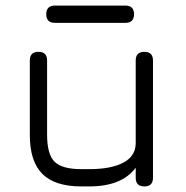

<svg xmlns="http://www.w3.org/2000/svg" viewBox="-20 -669 666 689"><path d="M177 -587Q146 -587 146 -618Q146 -649 177 -649H430Q461 -649 461 -618Q461 -587 430 -587ZM87 -452Q87 -483 118 -483Q149 -483 149 -452V-185Q149 -115 176 -88.5Q203 -62 272 -62H300Q377 -62 421 -84.5Q465 -107 467 -152V-452Q467 -483 498 -483Q529 -483 529 -452V-31Q529 0 498 0Q467 0 467 -31V-67Q417 0 300 0H272Q177 0 132 -45Q87 -90 87 -185Z"/></svg>

Font: Jura Medium
Style: Regular
Weight: 500
Designer: Daniel Johnson, Alexei Vanyashin
Foundry: Daniel Johnson
Version: Version 5.103